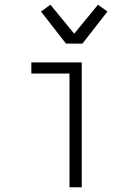

<svg xmlns="http://www.w3.org/2000/svg" viewBox="-20 -795 590 815"><path d="M275 0V-483H113V-530H327V0ZM260 -610 154 -746 194 -775 295 -652 396 -775 436 -746 330 -610Z"/></svg>

Font: Lode Dark Term
Style: Regular
Weight: 400
Monospace: yes
Designer: Belleve Invis
Foundry: Belleve Invis
Version: Version 29.2.0